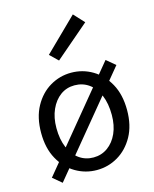

<svg xmlns="http://www.w3.org/2000/svg" viewBox="-120 -862 782 972"><g transform="rotate(-15 271.0 -376.0)"><path d="M270.9 12Q211.5 12 160.2 -18.1Q108.9 -48.2 77.5 -105.1Q46 -162.1 46 -242.3Q46 -323.5 77.5 -380.6Q108.9 -437.7 160.2 -467.9Q211.5 -498 270.9 -498Q331 -498 382 -467.9Q433.1 -437.7 464.8 -380.6Q496.4 -323.5 496.4 -242.3Q496.4 -162.1 464.8 -105.1Q433.1 -48.2 382 -18.1Q331 12 270.9 12ZM270.9 -54Q312.7 -54 345.4 -77.4Q378.1 -100.8 396.7 -142.2Q415.3 -183.7 415.3 -238.6Q415.3 -298.5 397 -341.9Q378.8 -385.4 346 -408.7Q313.3 -431.9 270.9 -431.9Q229.1 -431.9 196.9 -408.4Q164.7 -384.8 145.9 -342.8Q127.1 -300.9 127.1 -246Q127.1 -186.7 145.6 -143.5Q164.1 -100.2 196.6 -77.1Q229.1 -54 270.9 -54ZM86.4 29.4 39.9 -9.5 456.6 -515.2 503.2 -476.3ZM228.6 -573.3 186.3 -614.3 356.3 -780.8 406.8 -726.2Z"/></g></svg>

Font: Source Sans Variable
Style: Regular
Weight: 200
Designer: Paul D. Hunt
Foundry: Adobe Systems Incorporated
Version: Version 3.006;hotconv 1.0.111;makeotfexe 2.5.65597